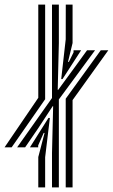

<svg xmlns="http://www.w3.org/2000/svg" viewBox="-20 -820 494 840"><path d="M207.5 0V-150.2L212.5 -355.5H210.5L146.2 -257.5L90 -175.5H55L207.5 -391.2V-800H237.5V-631.2L232.5 -426.8H234.5L310.2 -530.2L360.8 -600H395.8L237.5 -385V0ZM147.5 0V-133L175 -238.5H171.2L147 -183.8V-175.5H111L192 -304H198.2L177.5 -132V0ZM267.5 0V-388.2L420.8 -600H453.8L297.5 -382V0ZM0 -175.5 147.5 -392.2V-800H177.5V-385.8L31 -175.5ZM247.8 -474 267.5 -647.8 267.8 -800H297.5V-631.8L277.5 -549.2H281.2L301.8 -590.8V-600H334.8L253.5 -474Z"/></svg>

Font: Big Shoulders Inline Text Thin Black
Style: Regular
Weight: 900
Version: Version 2.002